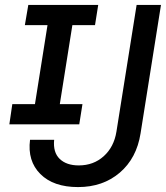

<svg xmlns="http://www.w3.org/2000/svg" viewBox="-20 -750 674 780"><path d="M18 -245 30 -327H122L173 -648H81L95 -730H379L366 -648H274L223 -327H315L302 -245ZM297 10Q197 10 144 -43Q91 -96 102 -182H200Q195 -131 222.5 -104.5Q250 -78 300 -78Q360 -78 401.5 -115.5Q443 -153 453 -215L535 -730H634L551 -208Q535 -107 466.5 -48.5Q398 10 297 10Z"/></svg>

Font: JetBrains Mono NL Medium
Style: Italic
Weight: 500
Italic angle: -9°
Monospace: yes
Designer: Philipp Nurullin, Konstantin Bulenkov
Foundry: JetBrains
Version: Version 2.305; ttfautohint (v1.8.4.7-5d5b)